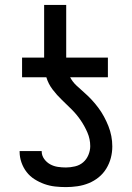

<svg xmlns="http://www.w3.org/2000/svg" viewBox="-20 -755 540 783"><path d="M249 8Q226 8 204 5.5Q182 3 161 -4.5Q140 -12 121 -24Q102 -36 88.5 -53.5Q75 -71 67.5 -92.5Q60 -114 60 -136V-139H150V-138Q150 -121 160 -107Q170 -93 184.5 -85Q199 -77 215.5 -74.5Q232 -72 249 -72Q267 -72 286 -76.5Q305 -81 319 -93Q333 -105 340.5 -123Q348 -141 348 -159Q348 -188 336.5 -214.5Q325 -241 309 -264.5Q293 -288 273 -308Q253 -328 232.5 -347.5Q212 -367 194.5 -390Q177 -413 169 -440H70V-520H160V-735H250V-520H420V-440H266Q276 -421 291.5 -406.5Q307 -392 323 -378Q339 -364 353.5 -348.5Q368 -333 381 -315.5Q394 -298 404 -279.5Q414 -261 422 -241Q430 -221 434 -200Q438 -179 438 -158Q438 -134 432 -111Q426 -88 413.5 -67.5Q401 -47 382.5 -32Q364 -17 342 -8Q320 1 296 4.5Q272 8 249 8Z"/></svg>

Font: Iosevka Bendy Medium
Style: Regular
Weight: 500
Monospace: yes
Designer: Belleve Invis
Foundry: Belleve Invis
Version: Version 30.1.2